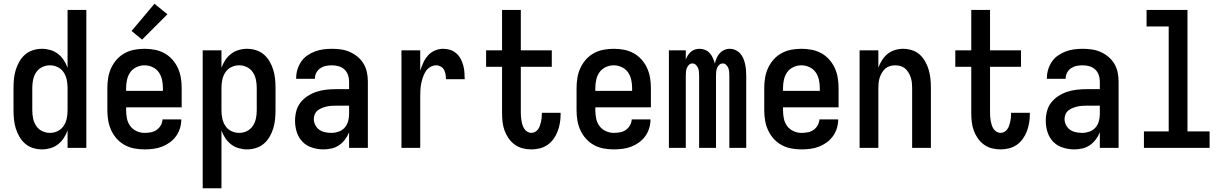

<svg xmlns="http://www.w3.org/2000/svg" viewBox="-20 -788 6540 1023"><path d="M204 8Q179 8 155.5 0.5Q132 -7 114 -22.5Q96 -38 83.5 -59.5Q71 -81 64 -104Q57 -127 54.5 -151.5Q52 -176 52 -200V-320Q52 -344 54.5 -368.5Q57 -393 64 -416Q71 -439 83.5 -460.5Q96 -482 114 -497.5Q132 -513 155.5 -520.5Q179 -528 204 -528Q226 -528 248.5 -521.5Q271 -515 289 -501Q307 -487 319.5 -468Q332 -449 340 -427V-735H440V0H340V-93Q332 -71 319.5 -52Q307 -33 289 -19Q271 -5 248.5 1.5Q226 8 204 8ZM246 -80Q268 -80 287.5 -89.5Q307 -99 319 -117Q331 -135 335.5 -156.5Q340 -178 340 -200V-320Q340 -342 335.5 -363.5Q331 -385 319 -403Q307 -421 287.5 -430.5Q268 -440 246 -440Q224 -440 204.5 -430.5Q185 -421 173 -403Q161 -385 156.5 -363.5Q152 -342 152 -320V-200Q152 -178 156.5 -156.5Q161 -135 173 -117Q185 -99 204.5 -89.5Q224 -80 246 -80Z M750 8Q723 8 696 3Q669 -2 645 -15Q621 -28 602.5 -48.5Q584 -69 572.5 -94Q561 -119 556.5 -146Q552 -173 552 -200V-320Q552 -347 556.5 -374Q561 -401 572.5 -426Q584 -451 602.5 -471.5Q621 -492 645 -505Q669 -518 696 -523Q723 -528 750 -528Q777 -528 804 -523Q831 -518 855 -505Q879 -492 897.5 -471.5Q916 -451 927.5 -426Q939 -401 943.5 -374Q948 -347 948 -320V-216H652V-200Q652 -178 656.5 -156Q661 -134 674 -116.5Q687 -99 707.5 -89.5Q728 -80 750 -80Q767 -80 783.5 -83Q800 -86 814 -95.5Q828 -105 836.5 -120Q845 -135 846 -152H946Q946 -128 939 -105Q932 -82 918 -62.5Q904 -43 884.5 -29Q865 -15 843 -6.5Q821 2 797 5Q773 8 750 8ZM848 -304V-320Q848 -342 843 -364Q838 -386 825.5 -403.5Q813 -421 792.5 -430.5Q772 -440 750 -440Q728 -440 707.5 -430.5Q687 -421 674.5 -403.5Q662 -386 657 -364Q652 -342 652 -320V-304ZM737 -577 681 -623 803 -768 872 -712Z M1060 215V-520H1160V-427Q1168 -449 1180.5 -468Q1193 -487 1211 -501Q1229 -515 1251.5 -521.5Q1274 -528 1296 -528Q1321 -528 1344.5 -520.5Q1368 -513 1386 -497.5Q1404 -482 1416.5 -460.5Q1429 -439 1436 -416Q1443 -393 1445.5 -368.5Q1448 -344 1448 -320V-200Q1448 -176 1445.5 -151.5Q1443 -127 1436 -104Q1429 -81 1416.5 -59.5Q1404 -38 1386 -22.5Q1368 -7 1344.5 0.5Q1321 8 1296 8Q1274 8 1251.5 1.5Q1229 -5 1211 -19Q1193 -33 1180.5 -52Q1168 -71 1160 -93V215ZM1254 -80Q1276 -80 1295.5 -89.5Q1315 -99 1327 -117Q1339 -135 1343.5 -156.5Q1348 -178 1348 -200V-320Q1348 -342 1343.5 -363.5Q1339 -385 1327 -403Q1315 -421 1295.5 -430.5Q1276 -440 1254 -440Q1232 -440 1212.5 -430.5Q1193 -421 1181 -403Q1169 -385 1164.5 -363.5Q1160 -342 1160 -320V-200Q1160 -178 1164.5 -156.5Q1169 -135 1181 -117Q1193 -99 1212.5 -89.5Q1232 -80 1254 -80Z M1703 8Q1673 8 1643 -1.5Q1613 -11 1592 -32.5Q1571 -54 1561.5 -83.5Q1552 -113 1552 -144Q1552 -170 1558.5 -195.5Q1565 -221 1581 -241.5Q1597 -262 1619.5 -276.5Q1642 -291 1666.5 -299Q1691 -307 1717 -310Q1743 -313 1769 -313H1840V-354Q1840 -372 1834 -389Q1828 -406 1815 -418Q1802 -430 1784.5 -435Q1767 -440 1749 -440Q1733 -440 1717 -437Q1701 -434 1687.5 -425Q1674 -416 1666 -401.5Q1658 -387 1658 -371V-368H1558V-373Q1558 -396 1565 -418.5Q1572 -441 1585 -460Q1598 -479 1617.5 -492.5Q1637 -506 1658.5 -514Q1680 -522 1703 -525Q1726 -528 1749 -528Q1773 -528 1797.5 -524.5Q1822 -521 1844.5 -511Q1867 -501 1886 -485Q1905 -469 1917.5 -448Q1930 -427 1935 -402.5Q1940 -378 1940 -354V0H1840V-83Q1832 -63 1818.5 -45Q1805 -27 1787 -14.5Q1769 -2 1747 3Q1725 8 1703 8ZM1746 -80Q1765 -80 1784 -86.5Q1803 -93 1816 -107.5Q1829 -122 1834.5 -141Q1840 -160 1840 -180V-225H1769Q1756 -225 1743.5 -224Q1731 -223 1718.5 -220Q1706 -217 1694 -212Q1682 -207 1672 -199Q1662 -191 1657 -178.5Q1652 -166 1652 -153Q1652 -137 1660 -121.5Q1668 -106 1681.5 -96.5Q1695 -87 1712 -83.5Q1729 -80 1746 -80Z M2119 0V-520H2219V-411Q2226 -433 2235.5 -454Q2245 -475 2260 -492Q2275 -509 2296.5 -518.5Q2318 -528 2341 -528Q2360 -528 2378 -522.5Q2396 -517 2410.5 -504.5Q2425 -492 2434 -475.5Q2443 -459 2448 -440.5Q2453 -422 2454.5 -403.5Q2456 -385 2456 -366H2356Q2356 -379 2354 -391.5Q2352 -404 2346 -415.5Q2340 -427 2328.5 -433.5Q2317 -440 2305 -440Q2288 -440 2272.5 -431Q2257 -422 2248 -407.5Q2239 -393 2233.5 -377Q2228 -361 2224.5 -344Q2221 -327 2220 -310Q2219 -293 2219 -276V0Z M2811 8Q2787 8 2764 2Q2741 -4 2722 -18Q2703 -32 2689.5 -51.5Q2676 -71 2668 -93.5Q2660 -116 2657.5 -139.5Q2655 -163 2655 -186V-432H2570V-520H2655V-735H2755V-520H2920V-432H2755V-186Q2755 -175 2756 -164Q2757 -153 2759 -142Q2761 -131 2764.5 -120.5Q2768 -110 2774 -101Q2780 -92 2790 -86Q2800 -80 2811 -80Q2822 -80 2831.5 -85.5Q2841 -91 2847 -99.5Q2853 -108 2856.5 -118Q2860 -128 2862.5 -138.5Q2865 -149 2866 -160Q2867 -171 2867 -181V-187H2967V-177Q2967 -154 2963 -131.5Q2959 -109 2951 -88Q2943 -67 2929.5 -48Q2916 -29 2897 -16Q2878 -3 2856 2.5Q2834 8 2811 8Z M3250 8Q3223 8 3196 3Q3169 -2 3145 -15Q3121 -28 3102.5 -48.5Q3084 -69 3072.5 -94Q3061 -119 3056.5 -146Q3052 -173 3052 -200V-320Q3052 -347 3056.5 -374Q3061 -401 3072.5 -426Q3084 -451 3102.5 -471.5Q3121 -492 3145 -505Q3169 -518 3196 -523Q3223 -528 3250 -528Q3277 -528 3304 -523Q3331 -518 3355 -505Q3379 -492 3397.5 -471.5Q3416 -451 3427.5 -426Q3439 -401 3443.5 -374Q3448 -347 3448 -320V-216H3152V-200Q3152 -178 3156.5 -156Q3161 -134 3174 -116.5Q3187 -99 3207.5 -89.5Q3228 -80 3250 -80Q3267 -80 3283.5 -83Q3300 -86 3314 -95.5Q3328 -105 3336.5 -120Q3345 -135 3346 -152H3446Q3446 -128 3439 -105Q3432 -82 3418 -62.5Q3404 -43 3384.5 -29Q3365 -15 3343 -6.5Q3321 2 3297 5Q3273 8 3250 8ZM3348 -304V-320Q3348 -342 3343 -364Q3338 -386 3325.5 -403.5Q3313 -421 3292.5 -430.5Q3272 -440 3250 -440Q3228 -440 3207.5 -430.5Q3187 -421 3174.5 -403.5Q3162 -386 3157 -364Q3152 -342 3152 -320V-304Z M3544 0V-520H3634V-470Q3638 -482 3644.5 -492.5Q3651 -503 3660.5 -511.5Q3670 -520 3682.5 -524Q3695 -528 3707 -528Q3723 -528 3737.5 -522Q3752 -516 3762 -504.5Q3772 -493 3778.5 -478.5Q3785 -464 3789 -449Q3792 -464 3798 -478Q3804 -492 3814 -503.5Q3824 -515 3838.5 -521.5Q3853 -528 3868 -528Q3884 -528 3898.5 -521.5Q3913 -515 3923.5 -503.5Q3934 -492 3940 -478Q3946 -464 3949.5 -448.5Q3953 -433 3954.5 -418Q3956 -403 3956 -387V0H3866V-387Q3866 -397 3865 -407Q3864 -417 3860 -426.5Q3856 -436 3848.5 -443Q3841 -450 3831 -450Q3821 -450 3813 -443Q3805 -436 3801 -426.5Q3797 -417 3796 -407Q3795 -397 3795 -387V0H3705V-387Q3705 -397 3704 -407Q3703 -417 3699 -426.5Q3695 -436 3687 -443Q3679 -450 3669 -450Q3659 -450 3651.5 -443Q3644 -436 3640 -426.5Q3636 -417 3635 -407Q3634 -397 3634 -387V0Z M4250 8Q4223 8 4196 3Q4169 -2 4145 -15Q4121 -28 4102.5 -48.5Q4084 -69 4072.5 -94Q4061 -119 4056.5 -146Q4052 -173 4052 -200V-320Q4052 -347 4056.5 -374Q4061 -401 4072.5 -426Q4084 -451 4102.5 -471.5Q4121 -492 4145 -505Q4169 -518 4196 -523Q4223 -528 4250 -528Q4277 -528 4304 -523Q4331 -518 4355 -505Q4379 -492 4397.5 -471.5Q4416 -451 4427.5 -426Q4439 -401 4443.5 -374Q4448 -347 4448 -320V-216H4152V-200Q4152 -178 4156.5 -156Q4161 -134 4174 -116.5Q4187 -99 4207.5 -89.5Q4228 -80 4250 -80Q4267 -80 4283.5 -83Q4300 -86 4314 -95.5Q4328 -105 4336.5 -120Q4345 -135 4346 -152H4446Q4446 -128 4439 -105Q4432 -82 4418 -62.5Q4404 -43 4384.5 -29Q4365 -15 4343 -6.5Q4321 2 4297 5Q4273 8 4250 8ZM4348 -304V-320Q4348 -342 4343 -364Q4338 -386 4325.5 -403.5Q4313 -421 4292.5 -430.5Q4272 -440 4250 -440Q4228 -440 4207.5 -430.5Q4187 -421 4174.5 -403.5Q4162 -386 4157 -364Q4152 -342 4152 -320V-304Z M4560 0V-520H4660V-428Q4668 -449 4680 -468Q4692 -487 4709.5 -501Q4727 -515 4748.5 -521.5Q4770 -528 4792 -528Q4816 -528 4839.5 -520.5Q4863 -513 4880.5 -497Q4898 -481 4910 -459.5Q4922 -438 4928.5 -415Q4935 -392 4937.5 -368Q4940 -344 4940 -320V0H4840V-320Q4840 -334 4838.5 -348Q4837 -362 4832.5 -375.5Q4828 -389 4820.5 -401.5Q4813 -414 4802.5 -423Q4792 -432 4778 -436Q4764 -440 4750 -440Q4736 -440 4722 -436Q4708 -432 4697.5 -423Q4687 -414 4679.5 -401.5Q4672 -389 4667.5 -375.5Q4663 -362 4661.5 -348Q4660 -334 4660 -320V0Z M5311 8Q5287 8 5264 2Q5241 -4 5222 -18Q5203 -32 5189.5 -51.5Q5176 -71 5168 -93.5Q5160 -116 5157.5 -139.5Q5155 -163 5155 -186V-432H5070V-520H5155V-735H5255V-520H5420V-432H5255V-186Q5255 -175 5256 -164Q5257 -153 5259 -142Q5261 -131 5264.5 -120.5Q5268 -110 5274 -101Q5280 -92 5290 -86Q5300 -80 5311 -80Q5322 -80 5331.5 -85.5Q5341 -91 5347 -99.5Q5353 -108 5356.5 -118Q5360 -128 5362.5 -138.5Q5365 -149 5366 -160Q5367 -171 5367 -181V-187H5467V-177Q5467 -154 5463 -131.5Q5459 -109 5451 -88Q5443 -67 5429.5 -48Q5416 -29 5397 -16Q5378 -3 5356 2.5Q5334 8 5311 8Z M5703 8Q5673 8 5643 -1.5Q5613 -11 5592 -32.5Q5571 -54 5561.5 -83.5Q5552 -113 5552 -144Q5552 -170 5558.5 -195.5Q5565 -221 5581 -241.5Q5597 -262 5619.5 -276.5Q5642 -291 5666.5 -299Q5691 -307 5717 -310Q5743 -313 5769 -313H5840V-354Q5840 -372 5834 -389Q5828 -406 5815 -418Q5802 -430 5784.5 -435Q5767 -440 5749 -440Q5733 -440 5717 -437Q5701 -434 5687.5 -425Q5674 -416 5666 -401.5Q5658 -387 5658 -371V-368H5558V-373Q5558 -396 5565 -418.5Q5572 -441 5585 -460Q5598 -479 5617.5 -492.5Q5637 -506 5658.5 -514Q5680 -522 5703 -525Q5726 -528 5749 -528Q5773 -528 5797.5 -524.5Q5822 -521 5844.5 -511Q5867 -501 5886 -485Q5905 -469 5917.5 -448Q5930 -427 5935 -402.5Q5940 -378 5940 -354V0H5840V-83Q5832 -63 5818.5 -45Q5805 -27 5787 -14.5Q5769 -2 5747 3Q5725 8 5703 8ZM5746 -80Q5765 -80 5784 -86.5Q5803 -93 5816 -107.5Q5829 -122 5834.5 -141Q5840 -160 5840 -180V-225H5769Q5756 -225 5743.5 -224Q5731 -223 5718.5 -220Q5706 -217 5694 -212Q5682 -207 5672 -199Q5662 -191 5657 -178.5Q5652 -166 5652 -153Q5652 -137 5660 -121.5Q5668 -106 5681.5 -96.5Q5695 -87 5712 -83.5Q5729 -80 5746 -80Z M6075 0V-88H6207V-647H6089V-735H6307V-88H6425V0Z"/></svg>

Font: Iosevka Term Curly Semibold
Style: Regular
Weight: 600
Designer: Belleve Invis
Foundry: Belleve Invis
Version: Version 32.3.0